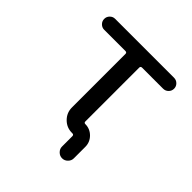

<svg xmlns="http://www.w3.org/2000/svg" viewBox="-174 -679 909 909"><g transform="rotate(45 280.5 -224.5)"><path d="M338.9 -94.7Q370.1 -94.7 392.6 -72.3Q415 -49.8 415 -18.6V58.6Q415 74.2 403.3 85.9Q391.6 97.7 375.5 97.7Q359.4 97.7 347.7 85.9Q335.9 74.2 335.9 58.6V-10.7Q335.9 -20.5 326.2 -20.5H323.2Q288.1 -20.5 263.2 -45.4Q238.3 -70.3 238.3 -105.5V-463.9Q238.3 -473.6 228.5 -473.6H85.9Q71.3 -473.6 60.5 -484.4Q49.8 -495.1 49.8 -510.3Q49.8 -525.4 60.5 -536.1Q71.3 -546.9 85.9 -546.9H480.5Q496.1 -546.9 506.8 -536.1Q517.6 -525.4 517.6 -510.3Q517.6 -495.1 506.8 -484.4Q496.1 -473.6 480.5 -473.6H339.8Q330.1 -473.6 330.1 -463.9V-103.5Q330.1 -94.7 338.9 -94.7Z"/></g></svg>

Font: Gen Jyuu GothicX Regular
Style: Regular
Weight: 400
Designer: [Source Han Sans]
Ryoko NISHIZUKA  (kana & ideographs); Paul D. Hunt (Latin, Greek & Cyrillic); Wenlong ZHANG  (bopomofo
Version: Version 1.002.20150607